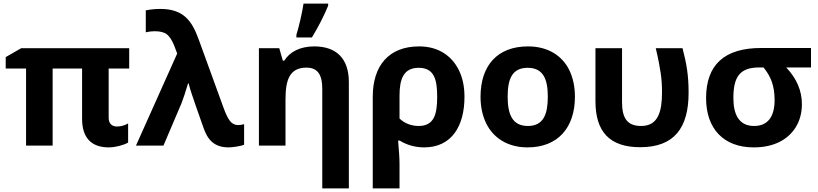

<svg xmlns="http://www.w3.org/2000/svg" viewBox="-20 -816 4584 1076"><path d="M589 -156V-432H704V-546H99L12 -496V-432H126V0H275V-432H440V-150C440 -47 489 10 590 10C627 10 674 -3 698 -17V-124C678 -113 657 -107 635 -107C606 -107 589 -125 589 -156Z M1348 -5V-120C1336 -117 1325 -115 1314 -115C1296 -115 1280 -123 1268 -139C1256 -155 1244 -180 1232 -214L1095 -591C1057 -696 1012 -766 878 -766C850 -766 823 -763 797 -758V-635C814 -639 831 -641 847 -641C878 -641 901 -635 916 -623C931 -611 944 -590 956 -561L973 -516L742 0H896L997 -237C1007 -262 1019 -299 1034 -349H1037C1041 -332 1047 -313 1054 -291C1061 -269 1083 -206 1120 -101C1143 -34 1179 10 1262 10C1284 10 1334 2 1348 -5Z M1741 -556C1663 -556 1604 -526 1573 -476H1565L1545 -546H1431V0H1580V-257C1580 -366 1601 -437 1698 -437C1765 -437 1786 -390 1786 -319V240H1935V-356C1935 -484 1869 -556 1741 -556ZM1641 -621V-606H1728C1763 -664 1794 -723 1819 -784V-796H1681C1675 -751 1653 -657 1641 -621Z M2069 -274V240H2219V103C2219 72 2216 28 2211 -28H2220C2261 -3 2307 10 2357 10C2512 10 2583 -111 2583 -273C2583 -330 2573 -379 2552 -422C2514 -500 2440 -556 2329 -556C2158 -556 2069 -447 2069 -274ZM2430 -273C2430 -176 2413 -110 2326 -110C2281 -110 2243 -128 2219 -152V-281C2219 -373 2242 -436 2326 -436C2414 -436 2430 -370 2430 -273Z M2937 -436C3026 -436 3050 -370 3050 -274C3050 -178 3027 -110 2938 -110C2849 -110 2825 -179 2825 -274C2825 -370 2848 -436 2937 -436ZM2673 -274C2673 -217 2684 -167 2705 -124C2744 -45 2823 10 2936 10C3107 10 3202 -101 3202 -274C3202 -331 3191 -381 3170 -424C3131 -503 3052 -556 2939 -556C2767 -556 2673 -448 2673 -274Z M3839 -296C3839 -395 3828 -457 3805 -546H3655C3669 -487 3678 -439 3683 -404C3688 -369 3690 -335 3690 -300C3690 -191 3669 -110 3573 -110C3492 -110 3466 -158 3466 -244V-546H3317V-249C3317 -77 3397 9 3568 9C3759 9 3839 -100 3839 -296Z M4204 10C4259 10 4306 0 4347 -20C4420 -56 4474 -128 4474 -232C4474 -307 4445 -376 4386 -438H4525V-547H4245C4040 -547 3937 -453 3937 -266C3937 -96 4034 10 4204 10ZM4235 -438H4259C4299 -389 4321 -337 4321 -255C4321 -169 4288 -110 4206 -110C4121 -110 4090 -175 4090 -266C4090 -382 4123 -438 4235 -438Z"/></svg>

Font: Passageway
Style: Regular
Weight: 700
Foundry: Ascender Corporation
Version: Version 1.11